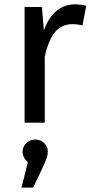

<svg xmlns="http://www.w3.org/2000/svg" viewBox="-20 -559 423 875"><path d="M373 -533 356 -443Q332 -449 310 -449Q261 -449 231 -413Q201 -377 184 -301V0H92V-527H171L180 -420Q201 -479 237 -509Q273 -539 321 -539Q349 -539 373 -533ZM198 133Q198 146 192.5 162Q187 178 172 210L131 296H78L107 180Q83 159 83 133Q83 109 100 93Q117 77 141 77Q165 77 181.5 93Q198 109 198 133Z"/></svg>

Font: Fira GO
Style: Regular
Weight: 400
Designer: Carrois Corporate
Foundry: Carrois Corporate GbR
Version: Version 0.300